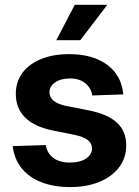

<svg xmlns="http://www.w3.org/2000/svg" viewBox="-20 -762 574 794"><path d="M489.7 -371.6 361.3 -367.2Q357.9 -396.5 333.7 -417Q309.6 -437.5 269 -437.5Q231.4 -437.5 208 -421.4Q184.6 -405.3 184.6 -380.4Q184.6 -359.4 201.4 -345.5Q218.3 -331.5 252.4 -324.2L349.1 -305.2Q427.2 -289.1 464.6 -253.9Q502 -218.8 502 -161.1Q502 -108.9 472.4 -70.1Q442.9 -31.2 390.6 -9.8Q338.4 11.7 270.5 11.7Q203.1 11.7 151.6 -8.3Q100.1 -28.3 69.3 -66.4Q38.6 -104.5 32.7 -157.7L169.4 -162.1Q175.3 -127.4 200.9 -108.6Q226.6 -89.8 269 -89.8Q311 -89.8 335.7 -106.2Q360.4 -122.6 360.4 -147.9Q360.4 -169.4 342.8 -182.9Q325.2 -196.3 291 -203.6L199.2 -222.2Q122.6 -237.8 84 -275.9Q45.4 -314 45.4 -374Q45.4 -423.8 72.8 -460.7Q100.1 -497.6 149.7 -517.8Q199.2 -538.1 266.1 -538.1Q332 -538.1 380.6 -517.8Q429.2 -497.6 457.3 -460.4Q485.4 -423.3 489.7 -371.6ZM212.9 -595.7 289.1 -742.2H423.8L312 -595.7Z"/></svg>

Font: Inter Cardless Tabular Bold
Style: Bold
Weight: 700
Designer: Rasmus Andersson
Foundry: rsms
Version: Version 4.000;git-4fc901f